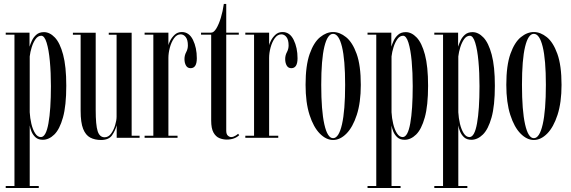

<svg xmlns="http://www.w3.org/2000/svg" viewBox="-20 -686 2841 956"><path d="M8.5 250V240H52V-513.5H8.5V-523.5H127V-453.5Q131 -466.5 138.8 -483.5Q146.5 -500.5 161 -513.2Q175.5 -526 199 -526Q227.5 -526 253 -499.5Q278.5 -473 294.2 -414.2Q310 -355.5 310 -259Q310 -160 293.5 -101Q277 -42 250.2 -16Q223.5 10 193 10Q170.5 10 157 -2.2Q143.5 -14.5 136.8 -31.2Q130 -48 128 -61.5V240H173V250ZM183.5 -3.5Q209 -3.5 221.2 -72Q233.5 -140.5 233.5 -257Q233.5 -324.5 228.2 -381.5Q223 -438.5 212.2 -473.2Q201.5 -508 185.5 -508Q169 -508 157.2 -491.5Q145.5 -475 138 -451.2Q130.5 -427.5 128 -405V-127Q129.5 -98 136.2 -69.5Q143 -41 155 -22.2Q167 -3.5 183.5 -3.5Z M483 11Q452 11 429.2 -1Q406.5 -13 394 -44.2Q381.5 -75.5 381.5 -134V-513H343V-523H456.5V-138.5Q456.5 -63.5 466.2 -33Q476 -2.5 501 -2.5Q520 -2.5 533.2 -20.8Q546.5 -39 553.5 -63.2Q560.5 -87.5 560.5 -105V-513H521.5V-523H635.5V-10H675V0H561V-62.5Q554 -35.5 537.8 -12.2Q521.5 11 483 11Z M700 0V-10H743.5V-513.5H700V-523.5H818.5V-461Q819.5 -467.5 827.2 -483.2Q835 -499 849.5 -512.8Q864 -526.5 885.5 -526.5Q921.5 -526.5 940.8 -487.5Q960 -448.5 960 -396Q960 -346.5 929 -346.5Q913.5 -346.5 906 -359.8Q898.5 -373 898.5 -392Q898.5 -410.5 907 -426.2Q915.5 -442 915.5 -459.5Q915.5 -487.5 905 -501.2Q894.5 -515 879.5 -515Q860.5 -515 846.8 -495.8Q833 -476.5 825.8 -449.2Q818.5 -422 818.5 -397.5V-10H864V0Z M1109 9Q1090.5 9 1072.5 1.8Q1054.5 -5.5 1043 -26Q1031.5 -46.5 1031.5 -86V-513.5H981V-523.5H1031.5Q1044.5 -523.5 1057 -544Q1069.5 -564.5 1079.5 -597.2Q1089.5 -630 1094.5 -666.5H1106.5V-523.5H1169V-513.5H1106.5V-35.5Q1106.5 -18 1114.5 -10.8Q1122.5 -3.5 1131 -3.5Q1141 -3.5 1151.5 -9.8Q1162 -16 1165.5 -20L1171 -13Q1161 -3 1145.2 3Q1129.5 9 1109 9Z M1201.5 0V-10H1245V-513.5H1201.5V-523.5H1320V-461Q1321 -467.5 1328.8 -483.2Q1336.5 -499 1351 -512.8Q1365.5 -526.5 1387 -526.5Q1423 -526.5 1442.2 -487.5Q1461.5 -448.5 1461.5 -396Q1461.5 -346.5 1430.5 -346.5Q1415 -346.5 1407.5 -359.8Q1400 -373 1400 -392Q1400 -410.5 1408.5 -426.2Q1417 -442 1417 -459.5Q1417 -487.5 1406.5 -501.2Q1396 -515 1381 -515Q1362 -515 1348.2 -495.8Q1334.5 -476.5 1327.2 -449.2Q1320 -422 1320 -397.5V-10H1365.5V0Z M1638.5 11Q1604 11 1572.5 -20.8Q1541 -52.5 1521.2 -114Q1501.5 -175.5 1501.5 -263.5Q1501.5 -360 1522 -417.8Q1542.5 -475.5 1574 -501Q1605.5 -526.5 1638.5 -526.5Q1671.5 -526.5 1703.2 -501Q1735 -475.5 1755.8 -417.8Q1776.5 -360 1776.5 -263.5Q1776.5 -175.5 1756.5 -114Q1736.5 -52.5 1705 -20.8Q1673.5 11 1638.5 11ZM1638.5 2Q1667 2 1682.8 -66.8Q1698.5 -135.5 1698.5 -263.5Q1698.5 -389 1682.8 -453.2Q1667 -517.5 1638.5 -517.5Q1610.5 -517.5 1595 -453.2Q1579.5 -389 1579.5 -263.5Q1579.5 -135.5 1595 -66.8Q1610.5 2 1638.5 2Z M1810 250V240H1853.5V-513.5H1810V-523.5H1928.5V-453.5Q1932.5 -466.5 1940.2 -483.5Q1948 -500.5 1962.5 -513.2Q1977 -526 2000.5 -526Q2029 -526 2054.5 -499.5Q2080 -473 2095.8 -414.2Q2111.5 -355.5 2111.5 -259Q2111.5 -160 2095 -101Q2078.5 -42 2051.8 -16Q2025 10 1994.5 10Q1972 10 1958.5 -2.2Q1945 -14.5 1938.2 -31.2Q1931.5 -48 1929.5 -61.5V240H1974.5V250ZM1985 -3.5Q2010.5 -3.5 2022.8 -72Q2035 -140.5 2035 -257Q2035 -324.5 2029.8 -381.5Q2024.5 -438.5 2013.8 -473.2Q2003 -508 1987 -508Q1970.5 -508 1958.8 -491.5Q1947 -475 1939.5 -451.2Q1932 -427.5 1929.5 -405V-127Q1931 -98 1937.8 -69.5Q1944.5 -41 1956.5 -22.2Q1968.5 -3.5 1985 -3.5Z M2142.5 250V240H2186V-513.5H2142.5V-523.5H2261V-453.5Q2265 -466.5 2272.8 -483.5Q2280.5 -500.5 2295 -513.2Q2309.5 -526 2333 -526Q2361.5 -526 2387 -499.5Q2412.5 -473 2428.2 -414.2Q2444 -355.5 2444 -259Q2444 -160 2427.5 -101Q2411 -42 2384.2 -16Q2357.5 10 2327 10Q2304.5 10 2291 -2.2Q2277.5 -14.5 2270.8 -31.2Q2264 -48 2262 -61.5V240H2307V250ZM2317.5 -3.5Q2343 -3.5 2355.2 -72Q2367.5 -140.5 2367.5 -257Q2367.5 -324.5 2362.2 -381.5Q2357 -438.5 2346.2 -473.2Q2335.5 -508 2319.5 -508Q2303 -508 2291.2 -491.5Q2279.5 -475 2272 -451.2Q2264.5 -427.5 2262 -405V-127Q2263.5 -98 2270.2 -69.5Q2277 -41 2289 -22.2Q2301 -3.5 2317.5 -3.5Z M2638 11Q2603.5 11 2572 -20.8Q2540.5 -52.5 2520.8 -114Q2501 -175.5 2501 -263.5Q2501 -360 2521.5 -417.8Q2542 -475.5 2573.5 -501Q2605 -526.5 2638 -526.5Q2671 -526.5 2702.8 -501Q2734.5 -475.5 2755.2 -417.8Q2776 -360 2776 -263.5Q2776 -175.5 2756 -114Q2736 -52.5 2704.5 -20.8Q2673 11 2638 11ZM2638 2Q2666.5 2 2682.2 -66.8Q2698 -135.5 2698 -263.5Q2698 -389 2682.2 -453.2Q2666.5 -517.5 2638 -517.5Q2610 -517.5 2594.5 -453.2Q2579 -389 2579 -263.5Q2579 -135.5 2594.5 -66.8Q2610 2 2638 2Z"/></svg>

Font: Imbue 100pt
Style: Regular
Weight: 400
Designer: Tyler Finck
Foundry: Etcetera Type Company
Version: Version 1.102; ttfautohint (v1.8.3)